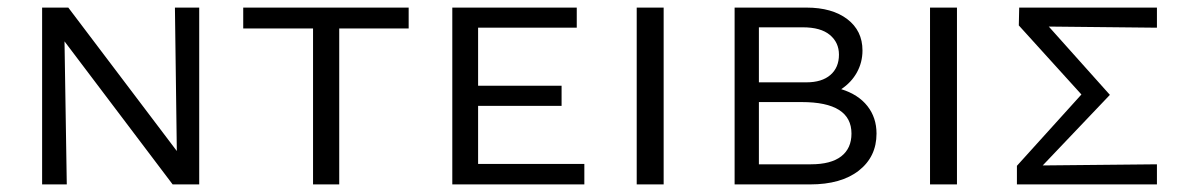

<svg xmlns="http://www.w3.org/2000/svg" viewBox="-20 -486 3107 506"><path d="M505 -466V0H435L150 -377L156 0H91V-466H160L446 -88L441 -466Z M1057 -411H874V0H805V-411H621V-466H1057Z M1520 -54V0H1172V-466H1500V-413H1240V-260H1460V-207H1240V-54Z M1658 -466H1729V0H1658Z M2290 -134Q2290 -73 2243.5 -36.5Q2197 0 2115 0H1916V-466H2105Q2173 -466 2213 -435.5Q2253 -405 2253 -353Q2253 -322 2238.5 -295.5Q2224 -269 2197 -251Q2242 -237 2266 -206.5Q2290 -176 2290 -134ZM1980 -414V-269H2105Q2146 -269 2168.5 -288.5Q2191 -308 2191 -342Q2191 -374 2167 -394Q2143 -414 2096 -414ZM2224 -134Q2224 -217 2093 -217H1980V-53H2117Q2170 -53 2197 -74Q2224 -95 2224 -134Z M2431 -466H2502V0H2431Z M3029 -413 2744 -416 2905 -236 2728 -50 3029 -53V0H2660V-49L2830 -237L2665 -419L2666 -466H3029Z"/></svg>

Font: Ysabeau SC
Style: Regular
Weight: 400
Designer: Christian Thalmann (Catharsis Fonts)
Version: Version 0.003